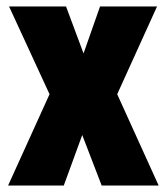

<svg xmlns="http://www.w3.org/2000/svg" viewBox="-20 -573 515 593"><path d="M133 -282 5 0H177L234 -156L294 0H470L342 -282L465 -553H289L238 -408L184 -553H8Z"/></svg>

Font: Noto Sans Hebrew ExtraCondensed Black
Style: Regular
Weight: 900
Width: 2
Designer: Monotype Design Team
Foundry: Monotype Imaging Inc.
Version: Version 2.004